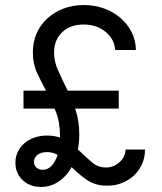

<svg xmlns="http://www.w3.org/2000/svg" viewBox="-20 -730 640 760"><path d="M73 -300H450V-371.2H73ZM477.2 -138Q475.2 -107.4 452.3 -87.2Q429.4 -67 399.2 -67Q368.2 -67 345.1 -86.7Q322 -106.4 297.2 -130.2Q272.4 -154 241.8 -173.7Q211.2 -193.4 165.8 -193.4Q139.2 -193.4 116 -185.3Q92.8 -177.2 76.3 -162.8Q59.8 -148.4 50.4 -128.8Q41 -109.2 41 -86.2Q41 -44.2 69.5 -17.1Q98 10 142.8 10Q175.2 10 202.9 -5.6Q230.6 -21.2 250.7 -48.6Q270.8 -76 282.3 -114.3Q293.8 -152.6 293.8 -197.4Q293.8 -253.2 278.2 -297.4Q262.6 -341.6 243.9 -379.6Q225.2 -417.6 209.6 -451.9Q194 -486.2 194 -521.6Q194 -571.8 226.1 -602.4Q258.2 -633 311 -633Q362 -633 397.2 -604.6Q432.4 -576.2 436.2 -532H518Q517.4 -570 501 -602.7Q484.6 -635.4 456.9 -659.1Q429.2 -682.8 392 -696.4Q354.8 -710 311.4 -710Q267.8 -710 230.9 -695.8Q194 -681.6 166.9 -656.7Q139.8 -631.8 124.9 -597.5Q110 -563.2 110 -523Q110 -477.2 126.9 -441.1Q143.8 -405 163.8 -368Q183.8 -331 200.7 -289Q217.6 -247 217.6 -189.8Q217.6 -130 198.5 -94Q179.4 -58 148.8 -58Q133.6 -58 124.1 -66.7Q114.6 -75.4 114.6 -89.4Q114.6 -106.4 128.7 -117.2Q142.8 -128 165.2 -128Q197.2 -128 221.3 -107.2Q245.4 -86.4 270.7 -61.5Q296 -36.6 327.3 -15.8Q358.6 5 405.2 5Q436.8 5 464 -6.1Q491.2 -17.2 511.2 -36.2Q531.2 -55.2 542.6 -81.3Q554 -107.4 554 -138Z"/></svg>

Font: CommitMonoV142 ExtLt
Style: Regular
Weight: 200
Monospace: yes
Designer: Eigil Nikolajsen
Foundry: Eigil Nikolajsen
Version: Version 1.142